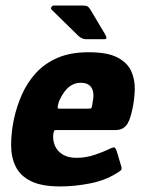

<svg xmlns="http://www.w3.org/2000/svg" viewBox="-20 -666 520 691"><path d="M30 -237Q40 -283 59 -326Q78 -369 109.5 -403.5Q141 -438 187.5 -458Q234 -478 299 -478Q366 -478 402 -459.5Q438 -441 452 -410.5Q466 -380 465 -343.5Q464 -307 456 -271Q447 -228 433 -213Q419 -198 398 -198H183Q176 -198 175 -195.5Q174 -193 172 -186Q169 -162 177.5 -142Q186 -122 205.5 -110Q225 -98 255 -98Q290 -98 321.5 -109Q353 -120 365 -126Q381 -134 388.5 -135.5Q396 -137 401 -119L415 -72Q420 -58 415.5 -53.5Q411 -49 397 -41Q357 -16 302 -5.5Q247 5 197 5Q130 5 91.5 -14Q53 -33 36.5 -66.5Q20 -100 20 -144Q20 -188 30 -237ZM313 -295Q317 -314 316 -327.5Q315 -341 309.5 -350Q304 -359 294.5 -363.5Q285 -368 271 -368Q255 -368 242.5 -362Q230 -356 220.5 -346Q211 -336 204 -324Q197 -312 192 -300Q187 -284 187.5 -279.5Q188 -275 192 -275Q219 -275 246.5 -275Q274 -275 301 -275Q308 -275 309.5 -278.5Q311 -282 313 -295ZM289 -525Q274 -525 260 -539L166 -631Q162 -635 165 -640.5Q168 -646 173 -646H278Q290 -646 295 -643Q300 -640 305 -632L358 -543Q369 -525 356 -525Z"/></svg>

Font: Glory Thin ExtraBold
Style: Italic
Weight: 800
Italic angle: -12°
Version: Version 1.011